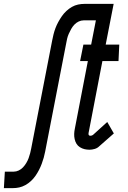

<svg xmlns="http://www.w3.org/2000/svg" viewBox="-90 -760 660 990"><path d="M-70 210 -65 125H-19Q-6 125 6.5 119Q19 113 28.5 103Q38 93 45.5 80.5Q53 68 57.5 55.5Q62 43 65.5 30Q69 17 71 5L179 -551Q182 -567 186 -583Q190 -599 196 -615Q202 -631 210.5 -646.5Q219 -662 229 -676.5Q239 -691 252.5 -703.5Q266 -716 281 -724.5Q296 -733 312.5 -736.5Q329 -740 346 -740H458L441 -655H341Q328 -655 315.5 -649Q303 -643 293.5 -633Q284 -623 277 -610.5Q270 -598 264.5 -585.5Q259 -573 256 -560Q253 -547 251 -535L143 21Q140 37 135.5 53Q131 69 125 85Q119 101 111 116.5Q103 132 93 146.5Q83 161 69.5 173.5Q56 186 40.5 194.5Q25 203 9 206.5Q-7 210 -23 210ZM372 12Q358 12 345.5 9Q333 6 322 -1Q311 -8 304.5 -18.5Q298 -29 295 -42.5Q292 -56 292.5 -69.5Q293 -83 296 -97L363 -445H323L340 -530H380L421 -740H496L455 -530H525L521 -445H438L368 -81Q367 -77 366.5 -73.5Q366 -70 366.5 -67Q367 -64 369.5 -62Q372 -60 375 -60Q379 -60 382.5 -61Q386 -62 389 -64L463 -131L497 -72L422 -6Q412 4 398 8Q384 12 372 12Z"/></svg>

Font: Lode Dark
Style: Bold Italic
Weight: 700
Italic angle: -11°
Monospace: yes
Designer: Belleve Invis
Foundry: Belleve Invis
Version: Version 29.2.0; ttfautohint (v1.8.3)